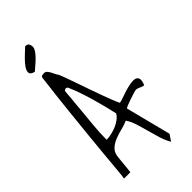

<svg xmlns="http://www.w3.org/2000/svg" viewBox="-292 -989 1062 1062"><g transform="rotate(-45 239.0 -458.0)"><path d="M25.4 -25.4Q28.3 -39.1 30.3 -60.5Q32.2 -82 35.6 -117.2Q39.1 -152.3 43.5 -204.1Q47.9 -255.9 55.7 -330.1Q63.5 -404.3 73.7 -504.4Q84 -604.5 100.6 -737.3Q101.6 -747.1 109.9 -749Q118.2 -751 125 -751Q135.7 -751 142.6 -743.2Q149.4 -735.4 154.8 -725.6Q160.2 -715.8 165 -705.1Q169.9 -694.3 175.8 -687.5Q185.5 -665 195.8 -635.7Q206.1 -606.4 217.8 -573.2Q229.5 -540 241.2 -506.3Q252.9 -472.7 264.6 -440.9Q276.4 -409.2 286.6 -382.3Q296.9 -355.5 305.7 -337.9Q316.4 -338.9 335.9 -346.2Q355.5 -353.5 377.9 -360.4Q400.4 -367.2 421.9 -371.1Q443.4 -375 458 -371.6Q472.7 -368.2 477.1 -354.5Q481.4 -340.8 469.7 -311.5Q462.9 -311.5 457 -314Q451.2 -316.4 445.3 -318.8Q439.5 -321.3 433.1 -323.7Q426.8 -326.2 418.9 -326.2Q414.1 -326.2 397 -320.8Q379.9 -315.4 360.4 -309.1Q340.8 -302.7 326.2 -296.4Q311.5 -290 311.5 -287.1L378.9 -22.5L353.5 14.6Q336.9 -13.7 325.7 -50.3Q314.5 -86.9 304.7 -123.5Q294.9 -160.2 284.7 -191.9Q274.4 -223.6 258.8 -245.1Q238.3 -235.4 210 -228.5Q181.6 -221.7 155.3 -211.4Q128.9 -201.2 109.9 -184.1Q90.8 -167 86.9 -137.7Q85 -126 83.5 -106.4Q82 -86.9 80.1 -69.3Q77.1 -47.9 75.2 -25.4ZM137.7 -600.6 135.7 -584Q134.8 -567.4 132.8 -545.4Q130.9 -523.4 128.4 -500.5Q126 -477.5 125 -461.9Q120.1 -407.2 114.7 -354Q109.4 -300.8 109.4 -245.1Q127.9 -245.1 148.9 -250Q169.9 -254.9 189.5 -263.2Q209 -271.5 225.1 -283.7Q241.2 -295.9 250 -311.5Q242.2 -345.7 232.9 -382.3Q223.6 -418.9 212.9 -456.5Q202.1 -494.1 189.5 -530.3Q176.8 -566.4 162.1 -600.6Q161.1 -601.6 155.3 -605Q149.4 -608.4 137.7 -600.6ZM94.7 -792Q68.4 -797.9 65.9 -812.5Q63.5 -827.1 76.2 -846.2Q88.9 -865.2 111.3 -887.2Q133.8 -909.2 156.2 -929.7Q172.9 -929.7 178.7 -920.9Q184.6 -912.1 184.6 -900.4V-893.6Q182.6 -881.8 172.9 -868.2Q163.1 -854.5 149.4 -840.8Q135.7 -827.1 120.6 -814.5Q105.5 -801.8 94.7 -792Z"/></g></svg>

Font: Shadows Into Light
Style: Regular
Weight: 400
Designer: Kimberly Geswein
Foundry: Kimberly Geswein
Version: Version 001.000